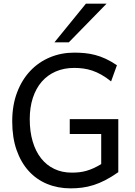

<svg xmlns="http://www.w3.org/2000/svg" viewBox="-20 -1011 733 1043"><path d="M622.6 -75.7Q585 -49.3 551.8 -32.2Q518.6 -15.1 487.3 -5.4Q456.1 4.4 425.8 8.3Q395.5 12.2 363.8 12.2Q294.4 12.2 236.3 -11.7Q178.2 -35.6 136 -82Q93.8 -128.4 70.1 -196Q46.4 -263.7 46.4 -351.6Q46.4 -439.5 72.8 -508.8Q99.1 -578.1 144.8 -626.2Q190.4 -674.3 251.7 -699.7Q313 -725.1 383.3 -725.1Q413.1 -725.1 440.9 -722.4Q468.8 -719.7 496.8 -712.4Q524.9 -705.1 554 -691.7Q583 -678.2 615.2 -656.7L583.5 -568.8Q556.2 -590.8 530.5 -605.2Q504.9 -619.6 480.5 -627.7Q456.1 -635.7 431.9 -638.9Q407.7 -642.1 383.3 -642.1Q327.6 -642.1 282.7 -622.6Q237.8 -603 206.5 -566.9Q175.3 -530.8 158.4 -479.2Q141.6 -427.7 141.6 -363.8Q141.6 -296.4 157.5 -242.7Q173.3 -189 203.1 -151.1Q232.9 -113.3 275.1 -93.3Q317.4 -73.2 369.6 -73.2Q391.6 -73.2 410.9 -75.4Q430.2 -77.6 449.2 -83Q468.3 -88.4 487.8 -97.2Q507.3 -106 529.8 -119.6V-283.2H358.9V-363.8H622.6ZM559.1 -991.2 354 -781.2H275.9L446.8 -991.2Z"/></svg>

Font: Andika New Basic
Style: Regular
Weight: 400
Designer: Victor Gaultney, Annie Olsen, Julie Remington, Don Collingsworth, Eric Hays
Foundry: SIL International
Version: Version 5.500; ttfautohint (v1.8.3)